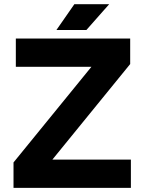

<svg xmlns="http://www.w3.org/2000/svg" viewBox="-20 -909 699 929"><path d="M397.9 -763.7 508.3 -888.7H339.8L252.9 -763.7ZM56.6 -722.7V-585.9H422.4L45.4 -123V0H613.3V-136.7H233.4L609.9 -599.1V-722.7Z"/></svg>

Font: Giphurs ExtraBold
Style: Regular
Weight: 800
Version: Version 1.000